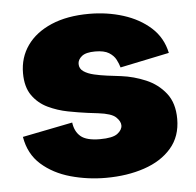

<svg xmlns="http://www.w3.org/2000/svg" viewBox="-45 -586 659 646"><g transform="rotate(-5 284.5 -263.5)"><path d="M287.6 13.7Q226.1 13.7 168.5 -2.4Q110.8 -18.6 70.8 -54Q30.8 -89.4 21 -147.9L190.4 -181.6Q194.3 -150.9 213.9 -134.3Q233.4 -117.7 278.8 -117.7Q321.8 -117.7 338.1 -130.1Q354.5 -142.6 354.5 -157.7Q354.5 -171.4 339.8 -185.5Q325.2 -199.7 280.3 -205.1L244.6 -209.5Q214.8 -213.4 179.4 -220.2Q144 -227.1 112.3 -242.2Q80.6 -257.3 60.3 -285.9Q40 -314.5 40 -361.3Q40 -414.1 68.6 -454.6Q97.2 -495.1 150.9 -518.1Q204.6 -541 278.8 -541Q339.8 -541 394 -523.9Q448.2 -506.8 486.1 -472.7Q523.9 -438.5 534.7 -386.7L368.7 -352.1Q365.2 -364.7 357.9 -378.9Q350.6 -393.1 334.5 -403.1Q318.4 -413.1 288.1 -413.1Q256.8 -413.1 242.9 -401.9Q229 -390.6 229 -376Q229 -359.9 242.7 -350.6Q256.3 -341.3 277.6 -336.4Q298.8 -331.5 321.3 -328.6L368.2 -322.8Q410.6 -317.4 450.9 -300.3Q491.2 -283.2 517.3 -250Q543.5 -216.8 543.5 -163.1Q543.5 -104 509.5 -64.7Q475.6 -25.4 417.5 -5.9Q359.4 13.7 287.6 13.7Z"/></g></svg>

Font: Schibsted Grotesk Black
Style: Regular
Weight: 900
Designer: Bakken & Baeck AS, Henrik Kongsvoll
Foundry: Schibsted ASA
Version: Version 1.100;gftools[0.9.25]